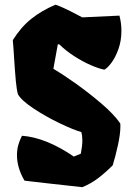

<svg xmlns="http://www.w3.org/2000/svg" viewBox="-20 -776 553 806"><path d="M325.7 -186Q325.7 -207 321.3 -221.7Q288.1 -231 229.7 -259Q171.4 -287.1 120.8 -320.6Q70.3 -354 55.2 -380.4Q49.8 -399.9 46.4 -436.5Q43 -473.1 39.1 -533.7Q36.6 -577.6 33.7 -607.4Q67.4 -661.6 110.8 -696.5Q154.3 -731.4 212.9 -756.3Q240.2 -748 304.7 -713.9L325.2 -703.1L481.4 -710.4Q489.7 -678.7 489.7 -647Q489.7 -605.5 477.3 -570.3Q464.8 -535.2 447.8 -512.5Q430.7 -489.7 418 -483.4Q394 -488.3 360.8 -502.7Q327.6 -517.1 292.2 -539.8Q256.8 -562.5 229 -589.8H222.7L204.1 -487.3Q236.8 -468.3 293.5 -428.5Q350.1 -388.7 404.5 -342.3Q459 -295.9 484.9 -257.8Q485.4 -253.9 485.4 -246.1Q485.4 -213.4 474.9 -165.8Q464.4 -118.2 453.1 -82Q421.4 -50.3 391.4 -27.6Q361.3 -4.9 325.7 9.8Q289.1 5.9 184.1 -5.9Q79.1 -17.6 82.5 -18.1Q51.3 -72.3 51.3 -124Q51.3 -148.4 56.6 -166.5Q62 -184.6 66.7 -194.1Q71.3 -203.6 72.3 -206.1Q172.9 -198.7 290 -118.7L319.3 -130.9Q325.7 -163.6 325.7 -186Z"/></svg>

Font: Fruktur
Style: Regular
Weight: 400
Designer: Viktoriya Grabowska
Foundry: Viktoriya Grabowska
Version: Version 1.004; ttfautohint (v1.4.1)